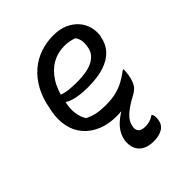

<svg xmlns="http://www.w3.org/2000/svg" viewBox="-221 -667 1042 1042"><g transform="rotate(-45 300.0 -146.5)"><path d="M240 133Q245 106 259 83Q273 60 297 39.5Q321 19 354 0Q387 -19 431 -39Q459 -53 476 -71Q493 -89 506 -107Q501 -77 493 -58Q485 -39 473 -27Q461 -15 445 -7Q391 21 360 49Q329 77 323 112Q319 136 331.5 148.5Q344 161 371 161Q390 161 406 156.5Q422 152 437 141H442Q446 147 447.5 154Q449 161 449 167.5Q449 174 448 183Q443 217 416.5 233.5Q390 250 348 250Q310 250 284 236Q258 222 246.5 195.5Q235 169 240 133ZM368 -543Q417 -543 453 -527Q489 -511 512 -484.5Q535 -458 543.5 -425Q552 -392 547 -359L545 -353Q537 -308 508 -276Q479 -244 428.5 -227Q378 -210 303 -210Q270 -210 242.5 -213.5Q215 -217 194.5 -223.5Q174 -230 162 -238L133 -234L147 -296Q163 -288 181 -282.5Q199 -277 223 -274.5Q247 -272 279 -272Q365 -272 406.5 -296.5Q448 -321 455 -362Q461 -393 457 -413Q453 -433 441 -448Q425 -453 408 -456.5Q391 -460 369 -460Q319 -460 276.5 -436Q234 -412 203.5 -364Q173 -316 160 -244L158 -232Q150 -194 155 -159.5Q160 -125 177 -99Q205 -85 234 -79Q263 -73 302 -73Q346 -73 380 -81Q414 -89 443 -104.5Q472 -120 502 -143H508Q508 -133 507.5 -124Q507 -115 505 -106Q501 -81 493 -65Q485 -49 471 -36Q455 -21 431.5 -10.5Q408 0 376.5 5.5Q345 11 303 11Q241 11 193 -8.5Q145 -28 113.5 -64Q82 -100 71 -149.5Q60 -199 71 -259L74 -272Q86 -342 114 -393Q142 -444 181.5 -477.5Q221 -511 268.5 -527Q316 -543 368 -543Z"/></g></svg>

Font: Rec Mono Duotone
Style: Italic
Weight: 400
Italic angle: -10°
Monospace: yes
Version: Version 1.085; ttfautohint (v1.8.4.7-5d5b)